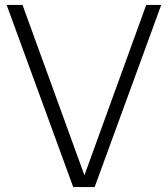

<svg xmlns="http://www.w3.org/2000/svg" viewBox="-20 -760 682 780"><path d="M574 -740H635L364.5 0H277.5L7 -740H71.5L323 -48Z"/></svg>

Font: Encode Sans Light
Style: Regular
Weight: 300
Designer: Multiple Designers
Foundry: Impallari Type
Version: Version 2.000